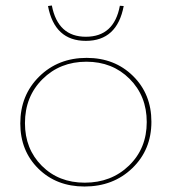

<svg xmlns="http://www.w3.org/2000/svg" viewBox="-20 -675 626 700"><path d="M431 -653 417 -654Q396 -541 293 -541Q191 -541 169 -655L155 -653Q179 -526 293 -526Q407 -526 431 -653ZM288 5Q186 5 120 -60Q54 -125 54 -225Q54 -328 123 -396Q192 -464 296 -464Q398 -464 465 -398Q532 -332 532 -231Q532 -129 462.5 -62Q393 5 288 5ZM289 -9Q386 -9 450.5 -71.5Q515 -134 515 -230Q515 -325 452.5 -387.5Q390 -450 295 -450Q199 -450 135 -386.5Q71 -323 71 -226Q71 -132 132.5 -70.5Q194 -9 289 -9Z"/></svg>

Font: EauTestSC Thin
Style: Regular
Weight: 250
Designer: Christian Thalmann (Catharsis Fonts)
Version: Version 0.001;PS 000.001;hotconv 1.0.88;makeotf.lib2.5.64775